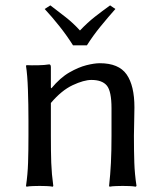

<svg xmlns="http://www.w3.org/2000/svg" viewBox="-20 -705 611 728"><path d="M487.8 -190.9Q487.8 -130.4 489.3 -87.9Q490.7 -45.4 497.6 0L494.6 2.9Q485.4 1 470.2 0.5Q455.1 0 445.3 0Q436 0 420.4 0.5Q404.8 1 395.5 2.9L393.6 0Q398.4 -43.5 400.6 -87.4Q402.8 -131.3 402.8 -190.9V-294.4Q402.8 -359.4 385 -380.6Q367.2 -401.9 326.7 -401.9Q297.9 -401.9 255.6 -382.1Q213.4 -362.3 172.9 -314.5V-190.9Q172.9 -130.4 174.3 -87.9Q175.8 -45.4 182.1 0L180.2 2.9Q170.9 1 155.3 0.5Q139.6 0 130.4 0Q120.6 0 105.2 0.5Q89.8 1 80.6 2.9L78.6 0Q85 -43.5 86.4 -87.4Q87.9 -131.3 87.9 -190.9V-249Q87.9 -308.6 85.9 -364.7Q84 -420.9 78.6 -455.1L80.6 -458Q98.1 -457 123.8 -457.5Q149.4 -458 166.5 -460.9Q172.9 -460.9 172.9 -450.2V-373L174.8 -370.1Q208.5 -410.6 243.2 -430.4Q277.8 -450.2 307.9 -457.8Q337.9 -465.3 358.4 -465.3Q430.2 -465.3 460 -422.9Q489.7 -380.4 489.7 -297.9Q489.7 -272.5 488.8 -244.4Q487.8 -216.3 487.8 -190.9ZM256.8 -533.2Q233.4 -570.3 205.3 -605.7Q177.2 -641.1 149.4 -670.9L170.9 -684.6Q201.2 -661.6 229 -639.9Q256.8 -618.2 283.2 -589.4Q312.5 -620.1 340.3 -641.8Q368.2 -663.6 397.5 -684.6L417.5 -670.9Q390.1 -640.1 361.6 -605.2Q333 -570.3 309.6 -533.2Z"/></svg>

Font: Kurinto Seri
Style: Regular
Weight: 400
Designer: Kurinto was developed by Clint Goss from a range of fonts that are compatible with the SIL Open Font License Version 1.1
Foundry: Clinton F. Goss
Version: Version 2.196; July 25, 2020